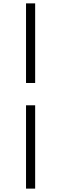

<svg xmlns="http://www.w3.org/2000/svg" viewBox="-20 -842 362 1136"><path d="M134 274H188V-219H134ZM188 -351V-822H134V-351Z"/></svg>

Font: Noto Serif CJK SC Medium
Style: Regular
Weight: 500
Designer: Ryoko NISHIZUKA 西塚涼子 (kana & ideographs); Frank Grießhammer (Latin, Greek & Cyrillic); Wenlong ZHANG 张文龙 (bopomofo); San
Foundry: Adobe
Version: Version 2.001;hotconv 1.1.0;makeotfexe 2.6.0